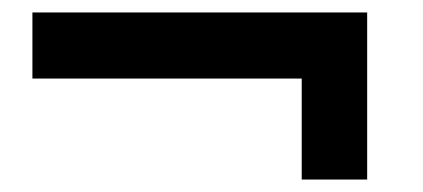

<svg xmlns="http://www.w3.org/2000/svg" viewBox="-20 -382 678 308"><path d="M32 -362V-256H464V-94H569V-362Z"/></svg>

Font: Mint Spirit
Style: Bold
Weight: 700
Designer: HARENDAL Hirwen
Foundry: Arkandis Digital Foundry.
Version: Version 1.004;FFEdit